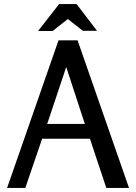

<svg xmlns="http://www.w3.org/2000/svg" viewBox="-20 -928 671 948"><path d="M363 -729 617 0H505L424 -243H188L105 0H15L269 -729ZM307 -597 213 -316H399ZM315 -834 240 -775H168L272 -908H358L459 -776H389Z"/></svg>

Font: Rosario Medium
Style: Regular
Weight: 500
Version: Version 1.201